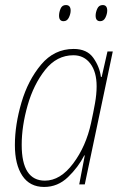

<svg xmlns="http://www.w3.org/2000/svg" viewBox="-20 -731 486 761"><path d="M260 -689Q260 -711 241 -711Q226 -711 220 -696.5Q214 -682 214 -669Q214 -647 232 -647Q246 -647 253 -661.5Q260 -676 260 -689ZM405 -689Q405 -711 387 -711Q372 -711 365.5 -696.5Q359 -682 359 -669Q359 -647 377 -647Q391 -647 398 -661.5Q405 -676 405 -689ZM66 -157Q66 -231 89.5 -313.5Q113 -396 159 -454Q205 -512 271 -512Q313 -512 338 -479Q363 -446 363 -389Q363 -358 356.5 -321.5Q350 -285 341 -244Q321 -151 270 -83Q219 -15 158 -15Q66 -15 66 -157ZM314 -115H316L294 0H316L427 -527H406L383 -426H380Q375 -466 350 -501.5Q325 -537 272 -537Q195 -537 143 -475Q91 -413 65 -324.5Q39 -236 39 -156Q39 -79 68.5 -34.5Q98 10 155 10Q209 10 249.5 -29Q290 -68 314 -115Z"/></svg>

Font: Noto Sans Display SemiCondensed Thin
Style: Italic
Weight: 250
Width: 4
Designer: Monotype Design team
Foundry: Monotype Imaging Inc.
Version: 1.000